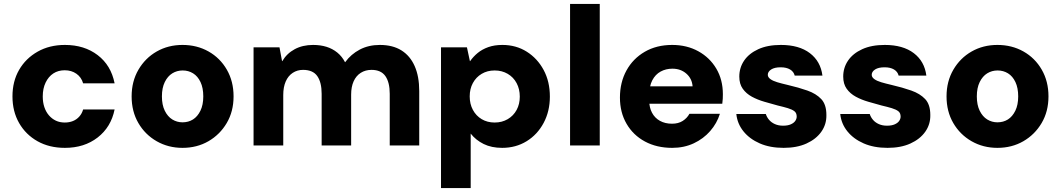

<svg xmlns="http://www.w3.org/2000/svg" viewBox="-20 -735 5360 970"><path d="M308 12Q229 12 169.5 -21.5Q110 -55 76.5 -113.5Q43 -172 43 -248Q43 -324 76.5 -382Q110 -440 170 -474Q230 -508 308 -508Q406 -508 473.5 -456.5Q541 -405 559 -314H400Q391 -345 366 -362.5Q341 -380 307 -380Q274 -380 249.5 -364Q225 -348 210.5 -318Q196 -288 196 -248Q196 -218 204 -194Q212 -170 227 -152.5Q242 -135 262 -125.5Q282 -116 307 -116Q330 -116 348.5 -123.5Q367 -131 380.5 -146Q394 -161 400 -182H559Q541 -93 473.5 -40.5Q406 12 308 12Z M902 12Q830 12 771.5 -21.5Q713 -55 679 -113.5Q645 -172 645 -248Q645 -324 679.5 -383Q714 -442 772 -475Q830 -508 902 -508Q975 -508 1033.5 -475Q1092 -442 1126 -383Q1160 -324 1160 -248Q1160 -172 1125.5 -113.5Q1091 -55 1033 -21.5Q975 12 902 12ZM902 -117Q932 -117 955 -131.5Q978 -146 992.5 -175.5Q1007 -205 1007 -248Q1007 -291 993 -320.5Q979 -350 955.5 -364.5Q932 -379 903 -379Q874 -379 850.5 -364.5Q827 -350 812.5 -320.5Q798 -291 798 -248Q798 -205 812.5 -175.5Q827 -146 850.5 -131.5Q874 -117 902 -117Z M1261 0V-496H1392L1405 -426H1406Q1429 -465 1469 -486.5Q1509 -508 1562 -508Q1599 -508 1629.5 -498.5Q1660 -489 1684 -469.5Q1708 -450 1723 -421H1724Q1753 -461 1797.5 -484.5Q1842 -508 1899 -508Q1964 -508 2008 -480.5Q2052 -453 2075 -401Q2098 -349 2098 -275V0H1949V-261Q1949 -319 1927 -350.5Q1905 -382 1857 -382Q1826 -382 1802.5 -367Q1779 -352 1766.5 -324Q1754 -296 1754 -257V0H1605V-261Q1605 -319 1583 -350.5Q1561 -382 1511 -382Q1482 -382 1459 -367Q1436 -352 1423.5 -323.5Q1411 -295 1411 -255V0Z M2208 215V-496H2339L2354 -426H2355Q2371 -449 2393.5 -467.5Q2416 -486 2447 -497Q2478 -508 2518 -508Q2587 -508 2641 -474Q2695 -440 2726.5 -381.5Q2758 -323 2758 -247Q2758 -173 2726.5 -114Q2695 -55 2640.5 -21.5Q2586 12 2517 12Q2463 12 2423.5 -7.5Q2384 -27 2358 -60V215ZM2479 -116Q2516 -116 2545 -133Q2574 -150 2590 -179.5Q2606 -209 2606 -247Q2606 -285 2590 -315Q2574 -345 2545 -362Q2516 -379 2479 -379Q2442 -379 2413.5 -362Q2385 -345 2369 -315.5Q2353 -286 2353 -248Q2353 -210 2369 -180Q2385 -150 2413.5 -133Q2442 -116 2479 -116Z M2860 0V-715H3010V0Z M3376 12Q3298 12 3238.5 -20Q3179 -52 3145.5 -109.5Q3112 -167 3112 -242Q3112 -319 3145 -379Q3178 -439 3237.5 -473.5Q3297 -508 3376 -508Q3450 -508 3508 -476Q3566 -444 3599 -388Q3632 -332 3632 -259Q3632 -249 3631.5 -236.5Q3631 -224 3629 -211H3219V-299H3479Q3476 -338 3447.5 -363Q3419 -388 3377 -388Q3344 -388 3317.5 -373.5Q3291 -359 3275.5 -329.5Q3260 -300 3260 -255V-226Q3260 -192 3274 -165.5Q3288 -139 3314 -124.5Q3340 -110 3375 -110Q3407 -110 3429 -124Q3451 -138 3463 -160H3617Q3602 -112 3568 -73Q3534 -34 3485 -11Q3436 12 3376 12Z M3939 12Q3870 12 3818.5 -10.5Q3767 -33 3736 -71.5Q3705 -110 3700 -159H3849Q3854 -143 3865.5 -129.5Q3877 -116 3895 -108Q3913 -100 3936 -100Q3960 -100 3975.5 -107Q3991 -114 3998 -124.5Q4005 -135 4005 -146Q4005 -164 3993.5 -173Q3982 -182 3960.5 -188.5Q3939 -195 3909 -202Q3876 -211 3841.5 -221Q3807 -231 3778.5 -246.5Q3750 -262 3732.5 -286.5Q3715 -311 3715 -348Q3715 -393 3739.5 -429Q3764 -465 3811 -486.5Q3858 -508 3925 -508Q4017 -508 4071.5 -466.5Q4126 -425 4135 -353H3995Q3990 -373 3971.5 -384Q3953 -395 3924 -395Q3893 -395 3876 -384Q3859 -373 3859 -357Q3859 -345 3872 -335.5Q3885 -326 3907 -319.5Q3929 -313 3959 -306Q4015 -293 4059 -277.5Q4103 -262 4129 -234.5Q4155 -207 4155 -154Q4156 -107 4129.5 -69.5Q4103 -32 4054.5 -10Q4006 12 3939 12Z M4464 12Q4395 12 4343.5 -10.5Q4292 -33 4261 -71.5Q4230 -110 4225 -159H4374Q4379 -143 4390.5 -129.5Q4402 -116 4420 -108Q4438 -100 4461 -100Q4485 -100 4500.5 -107Q4516 -114 4523 -124.5Q4530 -135 4530 -146Q4530 -164 4518.5 -173Q4507 -182 4485.5 -188.5Q4464 -195 4434 -202Q4401 -211 4366.5 -221Q4332 -231 4303.5 -246.5Q4275 -262 4257.5 -286.5Q4240 -311 4240 -348Q4240 -393 4264.5 -429Q4289 -465 4336 -486.5Q4383 -508 4450 -508Q4542 -508 4596.5 -466.5Q4651 -425 4660 -353H4520Q4515 -373 4496.5 -384Q4478 -395 4449 -395Q4418 -395 4401 -384Q4384 -373 4384 -357Q4384 -345 4397 -335.5Q4410 -326 4432 -319.5Q4454 -313 4484 -306Q4540 -293 4584 -277.5Q4628 -262 4654 -234.5Q4680 -207 4680 -154Q4681 -107 4654.5 -69.5Q4628 -32 4579.5 -10Q4531 12 4464 12Z M5019 12Q4947 12 4888.5 -21.5Q4830 -55 4796 -113.5Q4762 -172 4762 -248Q4762 -324 4796.5 -383Q4831 -442 4889 -475Q4947 -508 5019 -508Q5092 -508 5150.5 -475Q5209 -442 5243 -383Q5277 -324 5277 -248Q5277 -172 5242.5 -113.5Q5208 -55 5150 -21.5Q5092 12 5019 12ZM5019 -117Q5049 -117 5072 -131.5Q5095 -146 5109.5 -175.5Q5124 -205 5124 -248Q5124 -291 5110 -320.5Q5096 -350 5072.5 -364.5Q5049 -379 5020 -379Q4991 -379 4967.5 -364.5Q4944 -350 4929.5 -320.5Q4915 -291 4915 -248Q4915 -205 4929.5 -175.5Q4944 -146 4967.5 -131.5Q4991 -117 5019 -117Z"/></svg>

Font: DM Sans 28pt Black
Style: Regular
Weight: 900
Version: Version 4.004;gftools[0.9.30]